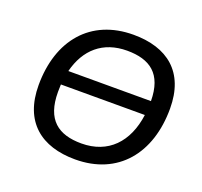

<svg xmlns="http://www.w3.org/2000/svg" viewBox="-120 -816 1014 963"><g transform="rotate(20 387.0 -335.0)"><path d="M373 9C601 9 734 -153 734 -393C734 -588 617 -679 436 -679C207 -679 74 -518 74 -279C74 -83 192 9 373 9ZM375 -77C252 -77 177 -131 177 -280L178 -320H626C606 -170 518 -77 375 -77ZM190 -396C221 -519 304 -593 433 -593C555 -593 630 -541 631 -396Z"/></g></svg>

Font: SN Pro Medium
Style: Italic
Weight: 400
Italic angle: -9°
Designer: Tobias Whetton
Foundry: Supernotes
Version: Version 1.001;Glyphs 3.2 (3249)